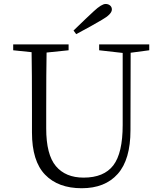

<svg xmlns="http://www.w3.org/2000/svg" viewBox="-20 -954 829 988"><path d="M372.1 -778.3 358.4 -796.9Q428.7 -865.2 462.9 -896.5Q502.9 -933.6 523.4 -933.6Q537.1 -933.6 546.4 -925.8Q555.7 -918 555.7 -905.3Q555.7 -880.9 503.9 -851.6Q453.1 -821.3 372.1 -778.3ZM748 -725.6V-695.3L652.3 -682.6L651.4 -284.2Q651.4 -132.8 585.9 -59.1Q520.5 14.6 400.4 14.6Q279.3 14.6 211.9 -55.2Q144.5 -125 144.5 -272.5V-388.7Q144.5 -587.9 142.6 -685.5L47.9 -695.3V-725.6H333V-695.3L219.7 -683.6Q217.8 -587.9 217.8 -388.7V-293Q217.8 -158.2 267.6 -99.1Q317.4 -40 410.2 -40Q514.6 -40 563 -103Q611.3 -166 611.3 -310.5V-681.6L490.2 -695.3V-725.6Z"/></svg>

Font: GenYoMin TW TTF Light
Style: Regular
Weight: 300
Version: Version 1.300